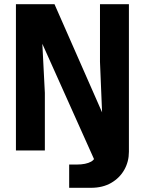

<svg xmlns="http://www.w3.org/2000/svg" viewBox="-20 -718 690 916"><path d="M429 42 182 -509 194 -275V0H56V-698H240L467 -182L457 -423V-698H595V0ZM310 178V67H346Q390 67 415 53Q440 39 440 -3V-76H595V6Q595 53 573 92Q551 131 510.5 154.5Q470 178 414 178Z"/></svg>

Font: Azeret Mono SemiBold
Style: Regular
Weight: 600
Designer: Martin Vácha
Foundry: Displaay
Version: Version 1.002